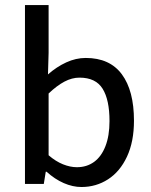

<svg xmlns="http://www.w3.org/2000/svg" viewBox="-20 -730 599 762"><path d="M172.9 -710V-520L170.4 -434.6Q204.6 -464.8 242.9 -482.4Q281.2 -500 320.3 -500Q415.5 -500 463.6 -435.1Q511.7 -370.1 511.7 -251Q511.7 -167.5 483.9 -108.2Q456.1 -48.8 408.7 -18.3Q361.3 12.2 303.2 12.2Q268.6 12.2 232.9 -3.4Q197.3 -19 165 -48.3H161.6L153.8 0H79.1V-710ZM414.6 -249.5Q414.6 -334 387.2 -377.9Q359.9 -421.9 295.4 -421.9Q265.6 -421.9 235.6 -406Q205.6 -390.1 172.9 -358.9V-113.8Q201.2 -89.4 230 -77.9Q258.8 -66.4 285.2 -66.4Q324.2 -66.4 353.3 -87.4Q382.3 -108.4 398.4 -149.7Q414.6 -190.9 414.6 -249.5Z"/></svg>

Font: Varta SemiBold
Style: Regular
Weight: 600
Designer: Joana Correia, Viktoriya Grabowska, Eben Sorkin
Foundry: Sorkin Type
Version: Version 1.003; ttfautohint (v1.3) -l 8 -r 24 -G 200 -x 12 -H